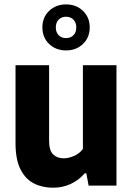

<svg xmlns="http://www.w3.org/2000/svg" viewBox="-20 -843 603 872"><path d="M220.5 9.5Q172 9.5 133.5 -10.2Q95 -30 72.8 -74.5Q50.5 -119 50.5 -193V-547H203V-204.5Q203 -159 221.5 -141.5Q240 -124 269.5 -124Q291 -124 315.8 -134.5Q340.5 -145 356.5 -166.5V-547H509V0H382.5L372 -56H365Q307 9.5 220.5 9.5ZM280 -614Q233.5 -614 203 -643.5Q172.5 -673 172.5 -718.5Q172.5 -764 203 -793.5Q233.5 -823 280 -823Q326.5 -823 357 -793.5Q387.5 -764 387.5 -718.5Q387.5 -673 357 -643.5Q326.5 -614 280 -614ZM280 -670Q300.5 -670 313.5 -683Q326.5 -696 326.5 -718.5Q326.5 -741 313.5 -754Q300.5 -767 280 -767Q259.5 -767 246.5 -754Q233.5 -741 233.5 -718.5Q233.5 -696 246.5 -683Q259.5 -670 280 -670Z"/></svg>

Font: Encode Sans SemiCondensed SemiCondensed
Style: Bold
Weight: 700
Width: 4
Designer: Multiple Designers
Foundry: Impallari Type
Version: Version 3.000; ttfautohint (v1.8.3) -l 8 -r 50 -G 200 -x 14 